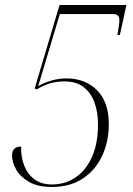

<svg xmlns="http://www.w3.org/2000/svg" viewBox="-20 -734 528 764"><path d="M186 10Q130 10 95 -10.5Q60 -31 44 -60Q28 -89 28 -115Q28 -151 64 -151Q63 -110 76 -76Q89 -42 116.5 -21Q144 0 187 0Q239 0 280.5 -28Q322 -56 346 -109.5Q370 -163 370 -240Q370 -287 356 -326Q342 -365 312.5 -387.5Q283 -410 238 -410Q204 -410 178 -402Q152 -394 126 -378L118 -382L217 -714H483L457 -595H447Q451 -616 453 -630Q455 -644 455 -654Q455 -678 431 -678H218L132 -391Q153 -404 183 -413Q213 -422 245 -422Q319 -422 366 -375Q413 -328 413 -240Q413 -171 386.5 -114Q360 -57 309.5 -23.5Q259 10 186 10Z"/></svg>

Font: Noto Serif Display SemiCondensed ExtraLight
Style: Italic
Weight: 200
Width: 4
Italic angle: -12°
Designer: Monotype Design Team
Foundry: Monotype Imaging Inc.
Version: Version 2.009